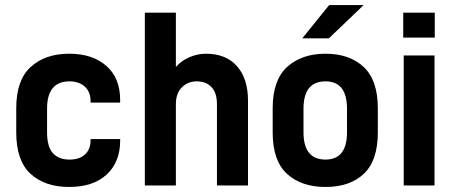

<svg xmlns="http://www.w3.org/2000/svg" viewBox="-20 -741 1814 767"><path d="M101.6 -46.9Q44.9 -99.6 44.9 -211.9V-308.6Q44.9 -419.9 101.6 -472.7Q160.2 -526.4 255.9 -526.4Q304.7 -526.4 341.8 -513.7Q378.9 -501 406.2 -476.6Q460 -428.7 460 -340.8V-331.1H341.8V-336.9Q341.8 -374 319.3 -394.5Q295.9 -416 257.8 -416Q168 -416 168 -306.6V-212.9Q168 -154.3 191.4 -128.9Q214.8 -103.5 257.8 -103.5Q297.9 -103.5 319.3 -124Q341.8 -144.5 341.8 -179.7V-185.5H460V-178.7Q460 -93.8 406.2 -43.9Q352.5 5.9 255.9 5.9Q159.2 5.9 101.6 -46.9Z M558.6 -690.4H682.6V-473.6Q705.1 -499 737.3 -512.7Q769.5 -526.4 802.7 -526.4Q882.8 -526.4 926.8 -476.6Q970.7 -426.8 970.7 -338.9V0H846.7V-324.2Q846.7 -370.1 825.2 -392.6Q803.7 -416 765.6 -416Q730.5 -416 706.1 -391.6Q682.6 -368.2 682.6 -324.2V0H558.6Z M1126 -46.9Q1069.3 -99.6 1069.3 -211.9V-308.6Q1069.3 -419.9 1126 -472.7Q1184.6 -526.4 1280.3 -526.4Q1377 -526.4 1433.6 -472.7Q1489.3 -419.9 1489.3 -308.6V-211.9Q1489.3 -99.6 1433.6 -46.9Q1377.9 5.9 1280.3 5.9Q1183.6 5.9 1126 -46.9ZM1366.2 -212.9V-306.6Q1366.2 -416 1280.3 -416Q1192.4 -416 1192.4 -306.6V-212.9Q1192.4 -103.5 1280.3 -103.5Q1366.2 -103.5 1366.2 -212.9ZM1294.9 -720.7H1432.6L1293.9 -587.9H1187.5Z M1592.8 -519.5H1715.8V0H1592.8ZM1590.8 -690.4H1716.8V-590.8H1590.8Z"/></svg>

Font: DINish
Style: Bold
Weight: 700
Designer: Bert Driehuis
Foundry: Playbeing
Version: Version 3.008; git-95204e4c-release